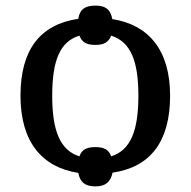

<svg xmlns="http://www.w3.org/2000/svg" viewBox="-20 -610 679 684"><path d="M320 54C355 54 374 39 381 5C515 -14 586 -105 586 -269C586 -432 509 -522 380 -542C374 -577 355 -590 320 -590C283 -590 264 -577 259 -543C123 -523 53 -433 53 -269C53 -104 130 -14 259 6C265 39 283 54 320 54ZM263 -53C193 -75 166 -146 166 -269C166 -393 193 -462 263 -483C272 -459 289 -450 320 -450C349 -450 367 -459 376 -483C446 -461 473 -392 473 -269C473 -146 446 -75 376 -53C368 -77 350 -86 320 -86C289 -86 271 -77 263 -53Z"/></svg>

Font: Noto Serif Thai Medium
Style: Regular
Weight: 500
Designer: Monotype Design Team
Foundry: Monotype Imaging Inc.
Version: Version 1.901;PS 001.901;hotconv 1.0.88;makeotf.lib2.5.64775